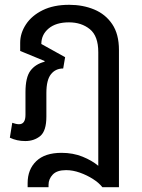

<svg xmlns="http://www.w3.org/2000/svg" viewBox="-20 -578 590 799"><path d="M95 201V184Q95 127 131 92.5Q167 58 236 58Q284 58 323.5 74Q363 90 389 112V-361Q389 -428 354 -456.5Q319 -485 267 -485Q213 -485 182.5 -459.5Q152 -434 152 -395L251 -340L243 -293Q211 -293 192 -269Q173 -245 173 -191V-93Q173 -33 147.5 -12Q122 9 85 9Q50 9 21 -5L31 -67Q37 -65 44.5 -63Q52 -61 59 -61Q86 -61 86 -100V-194Q86 -256 106.5 -283.5Q127 -311 165 -321L166 -324L64 -366V-400Q64 -440 88 -476.5Q112 -513 157.5 -535.5Q203 -558 268 -558Q325 -558 372 -538.5Q419 -519 447 -477.5Q475 -436 475 -370V201H406Q392 183 367 167Q342 151 312.5 140.5Q283 130 255 130Q217 130 199.5 148.5Q182 167 182 191V201Z"/></svg>

Font: Noto Sans Thai SemCond
Style: Regular
Weight: 400
Width: 4
Designer: Monotype Design Team
Foundry: Monotype Imaging Inc.
Version: Version 2.002; ttfautohint (v1.8.4.7-5d5b)